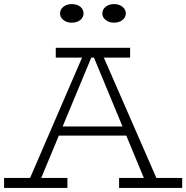

<svg xmlns="http://www.w3.org/2000/svg" viewBox="-23 -920 912 940"><path d="M111 -18 390 -664H474L756 -18H694L430 -655H431L166 -18ZM-3 0V-49H307V0ZM237 -256 260 -301H602L624 -256ZM560 0V-49H869V0ZM250 -638V-686H614V-638ZM535 -809Q511 -809 494.5 -822Q478 -835 478 -854Q478 -874 494.5 -887Q511 -900 535 -900Q560 -900 576.5 -887Q593 -874 593 -854Q593 -835 576.5 -822Q560 -809 535 -809ZM328 -809Q304 -809 287.5 -822Q271 -835 271 -854Q271 -874 287.5 -887Q304 -900 328 -900Q354 -900 370 -887Q386 -874 386 -854Q386 -835 370 -822Q354 -809 328 -809Z"/></svg>

Font: BioRhyme Light
Style: Regular
Weight: 300
Designer: Aoife Mooney
Foundry: Aoife Mooney Type
Version: Version 1.600;gftools[0.9.33]